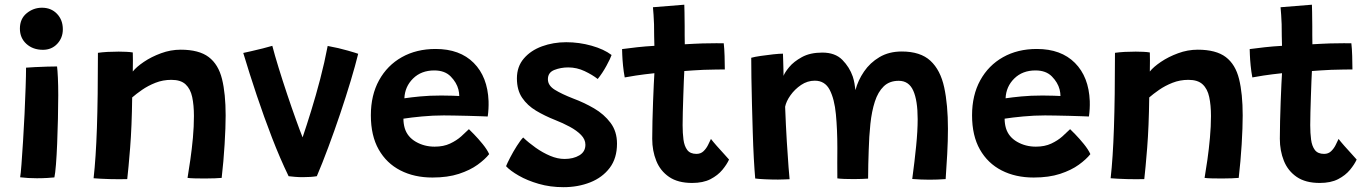

<svg xmlns="http://www.w3.org/2000/svg" viewBox="-20 -736 5678 796"><path d="M158 -529.5Q116.5 -529.5 89.5 -554Q62.5 -578.5 62.5 -617.5Q62.5 -658 90.5 -681Q118.5 -704 154 -704Q192 -704 216.2 -678.8Q240.5 -653.5 240.5 -614.5Q240.5 -579 217.2 -554.2Q194 -529.5 158 -529.5ZM205.5 -0.5Q197 0.5 176.2 1.8Q155.5 3 133 3Q96 3 63.5 -1Q66 -14 69 -54.5Q72 -95 75.5 -150Q79 -205 81.8 -263.8Q84.5 -322.5 86.2 -373.5Q88 -424.5 88 -455.5Q99.5 -456.5 125 -457.8Q150.5 -459 176.5 -459.8Q202.5 -460.5 216.5 -460.5Q218.5 -445.5 220 -413.5Q221.5 -381.5 221.5 -341.5Q221.5 -295.5 220.2 -243Q219 -190.5 217 -141Q215 -91.5 212 -54Q209 -16.5 205.5 -0.5Z M507.5 6.5Q494 7 475 7Q456 7 436 6.5Q419.5 6 398.2 5Q377 4 368 3Q377.5 -80.5 381.8 -206Q386 -331.5 386 -517Q403 -519.5 425.8 -520.8Q448.5 -522 472 -522Q488 -522 503.5 -521.2Q519 -520.5 530.5 -518.5Q531 -511.5 531 -485.2Q531 -459 530.5 -439.5Q545.5 -458.5 576.5 -479.5Q607.5 -500.5 647.5 -515.2Q687.5 -530 729 -530Q805 -530 845.2 -499.5Q885.5 -469 900.5 -408.2Q915.5 -347.5 915.5 -257.5Q915.5 -208 911.2 -137.8Q907 -67.5 899 1.5Q889.5 2.5 870.5 3.2Q851.5 4 830 4Q808 4 787.8 3.5Q767.5 3 757.5 1.5Q763 -31 769.2 -74.5Q775.5 -118 779.8 -165Q784 -212 784 -255Q784 -300 776.8 -333.8Q769.5 -367.5 749.5 -386.2Q729.5 -405 690.5 -405Q655.5 -405 624.5 -392.8Q593.5 -380.5 569 -363.5Q544.5 -346.5 528 -332Q526.5 -210.5 519.5 -123.2Q512.5 -36 507.5 6.5Z M1338.5 -545.5Q1385 -537 1422 -526.2Q1459 -515.5 1465 -513Q1453.5 -466 1434 -401Q1414.5 -336 1390.5 -264.8Q1366.5 -193.5 1341.2 -125.8Q1316 -58 1293.5 -5.5Q1270 -1.5 1235 -1.5Q1218.5 -1.5 1203 -2.8Q1187.5 -4 1176.5 -5.5Q1140.5 -80 1107.5 -165.5Q1074.5 -251 1044.5 -340.5Q1014.5 -430 988.5 -516.5Q998.5 -518.5 1021.5 -523.8Q1044.5 -529 1069.2 -535.2Q1094 -541.5 1109 -546Q1118.5 -509 1135 -455.5Q1151.5 -402 1170.5 -345.2Q1189.5 -288.5 1206.8 -240.5Q1224 -192.5 1234.5 -166.5Q1251 -215 1270.2 -277.2Q1289.5 -339.5 1307.5 -408.2Q1325.5 -477 1338.5 -545.5Z M2008 -97Q1991 -75.5 1960 -53Q1929 -30.5 1882.5 -15.2Q1836 0 1773 0Q1697.5 0 1640 -29.5Q1582.5 -59 1550 -116.2Q1517.5 -173.5 1517.5 -258Q1517.5 -341.5 1551.5 -403.2Q1585.5 -465 1646 -499Q1706.5 -533 1786 -533Q1886.5 -533 1944 -475.2Q2001.5 -417.5 2005.5 -317Q2006.5 -284 2002 -253Q1995 -253.5 1971.8 -254.2Q1948.5 -255 1919 -255.8Q1889.5 -256.5 1862.5 -257Q1835.5 -257.5 1820 -257.5Q1774.5 -257.5 1729.5 -253.2Q1684.5 -249 1652.5 -244Q1652.5 -223.5 1658 -204.5Q1669 -168.5 1704 -148.2Q1739 -128 1782 -128Q1819 -128 1846 -140.8Q1873 -153.5 1892 -170.5Q1911 -187.5 1924 -200.5Q1928 -197 1945.2 -179.2Q1962.5 -161.5 1981 -138.8Q1999.5 -116 2008 -97ZM1656.5 -328.5Q1683.5 -332.5 1721.8 -336.2Q1760 -340 1810 -340Q1836 -340 1855.8 -339.2Q1875.5 -338.5 1884 -338Q1884 -350.5 1880.5 -365Q1873 -394 1848.5 -419Q1824 -444 1780.5 -444Q1726.5 -444 1692.5 -410.5Q1658.5 -377 1656.5 -328.5Z M2316 40Q2261 40 2213.5 26.2Q2166 12.5 2130.8 -7.8Q2095.5 -28 2078 -47Q2082.5 -58.5 2095 -82.8Q2107.5 -107 2122.8 -131Q2138 -155 2149 -166Q2172 -144 2201 -123.5Q2230 -103 2260.8 -90Q2291.5 -77 2320.5 -77Q2357 -77 2382 -92Q2407 -107 2407 -136Q2407 -158 2389 -176.5Q2371 -195 2342.2 -210.5Q2313.5 -226 2281.5 -238.5Q2238.5 -255.5 2202.5 -277Q2166.5 -298.5 2144.8 -330.5Q2123 -362.5 2123 -411Q2123 -460 2151.8 -493.5Q2180.5 -527 2227.2 -544Q2274 -561 2327.5 -561Q2381 -561 2432.5 -546.5Q2484 -532 2515.5 -508Q2511 -494 2494.2 -463.2Q2477.5 -432.5 2458 -408.5Q2436.5 -425.5 2404 -441Q2371.5 -456.5 2335.5 -456.5Q2305 -456.5 2278.2 -446Q2251.5 -435.5 2251.5 -407.5Q2251.5 -381.5 2280.2 -363.8Q2309 -346 2356.5 -327.5Q2401 -311 2442.8 -286.8Q2484.5 -262.5 2511.2 -226.8Q2538 -191 2538 -140.5Q2538 -80 2507.8 -40Q2477.5 0 2427 20Q2376.5 40 2316 40Z M3002.5 -74.5Q2993.5 -54.5 2974.8 -31.8Q2956 -9 2925.5 6.8Q2895 22.5 2849.5 22.5Q2790.5 22.5 2754 -2.5Q2717.5 -27.5 2700.8 -69.2Q2684 -111 2684 -160.5Q2684 -193.5 2685 -234.2Q2686 -275 2687.5 -315Q2689 -355 2690.5 -386.2Q2692 -417.5 2693 -432.5Q2650.5 -428 2616 -422.8Q2581.5 -417.5 2570 -415Q2565.5 -438.5 2563 -464Q2560.5 -489.5 2559.8 -508.5Q2559 -527.5 2559 -532.5Q2587.5 -536.5 2622 -540.2Q2656.5 -544 2693 -546Q2692.5 -560.5 2692 -587Q2691.5 -613.5 2691.5 -635.5Q2691 -655 2689.5 -674.5Q2688 -694 2687 -706L2817 -716.5Q2817 -710 2817.8 -685.8Q2818.5 -661.5 2818.5 -627.5Q2818.5 -612 2818.5 -591.5Q2818.5 -571 2819 -552.5Q2835 -553.5 2857.2 -554.5Q2879.5 -555.5 2892.5 -556Q2925.5 -557 2950 -556.8Q2974.5 -556.5 2980.5 -556.5Q2983 -536 2984 -503.8Q2985 -471.5 2985 -448Q2980 -448 2952 -447.8Q2924 -447.5 2897 -446.5Q2878 -445.5 2854.8 -444.2Q2831.5 -443 2817 -441.5Q2816 -427.5 2815 -399.2Q2814 -371 2812.8 -337Q2811.5 -303 2810.8 -271Q2810 -239 2810 -217Q2810 -184.5 2813.5 -157.5Q2817 -130.5 2829.2 -114.2Q2841.5 -98 2867.5 -98Q2885 -98 2896.5 -109Q2908 -120 2915.2 -134.5Q2922.5 -149 2927.5 -160Q2935 -150 2951.2 -131.5Q2967.5 -113 2982.8 -96.5Q2998 -80 3002.5 -74.5Z M3111 4Q3108 -29.5 3105.2 -79.8Q3102.5 -130 3100.8 -188.2Q3099 -246.5 3097.5 -304.8Q3096 -363 3095.2 -413Q3094.5 -463 3094.5 -496.5Q3108.5 -500.5 3134.2 -504.2Q3160 -508 3185.8 -510.8Q3211.5 -513.5 3226 -513.5Q3226.5 -502.5 3227 -483.5Q3227.5 -464.5 3228 -446.5Q3228.5 -428.5 3228.5 -421.5Q3233 -435 3251.8 -457.8Q3270.5 -480.5 3304.5 -499.2Q3338.5 -518 3389 -518Q3442.5 -518 3472.2 -487.8Q3502 -457.5 3515.5 -418.5Q3520 -404.5 3522.5 -390.2Q3525 -376 3526.5 -362.5Q3537 -402.5 3562 -439.2Q3587 -476 3626.2 -499.2Q3665.5 -522.5 3718.5 -522.5Q3796 -522.5 3837.5 -484Q3879 -445.5 3894.5 -373.8Q3910 -302 3910 -202Q3910 -152.5 3907 -97Q3904 -41.5 3900.5 6.5Q3866 9 3833 9Q3815.5 9 3797.8 8.2Q3780 7.5 3762 6Q3772 -68 3778.2 -130.8Q3784.5 -193.5 3784.5 -242Q3784.5 -319.5 3766.2 -360.2Q3748 -401 3706 -401Q3667.5 -401 3643.8 -378Q3620 -355 3607 -314.8Q3594 -274.5 3588.5 -222.5Q3583 -170.5 3581.5 -112.5Q3580.5 -85 3579.8 -55.2Q3579 -25.5 3579 4.5Q3570 5 3553.8 5.8Q3537.5 6.5 3520 6.5Q3499.5 6.5 3480 5.8Q3460.5 5 3451.5 3.5Q3451 -30 3451.2 -60.5Q3451.5 -91 3451.5 -122.5Q3451.5 -199 3445.5 -262.2Q3439.5 -325.5 3419.8 -363.5Q3400 -401.5 3358 -401.5Q3327.5 -401.5 3301.2 -383.8Q3275 -366 3257.2 -341Q3239.5 -316 3235 -293.5Q3238 -214 3242 -149.2Q3246 -84.5 3249.2 -43.2Q3252.5 -2 3253.5 7Q3248.5 7 3232.8 7.8Q3217 8.5 3205.5 8.5Q3178 8.5 3151 7.2Q3124 6 3111 4Z M4500.5 -97Q4483.5 -75.5 4452.5 -53Q4421.5 -30.5 4375 -15.2Q4328.5 0 4265.5 0Q4190 0 4132.5 -29.5Q4075 -59 4042.5 -116.2Q4010 -173.5 4010 -258Q4010 -341.5 4044 -403.2Q4078 -465 4138.5 -499Q4199 -533 4278.5 -533Q4379 -533 4436.5 -475.2Q4494 -417.5 4498 -317Q4499 -284 4494.5 -253Q4487.5 -253.5 4464.2 -254.2Q4441 -255 4411.5 -255.8Q4382 -256.5 4355 -257Q4328 -257.5 4312.5 -257.5Q4267 -257.5 4222 -253.2Q4177 -249 4145 -244Q4145 -223.5 4150.5 -204.5Q4161.5 -168.5 4196.5 -148.2Q4231.5 -128 4274.5 -128Q4311.5 -128 4338.5 -140.8Q4365.5 -153.5 4384.5 -170.5Q4403.5 -187.5 4416.5 -200.5Q4420.5 -197 4437.8 -179.2Q4455 -161.5 4473.5 -138.8Q4492 -116 4500.5 -97ZM4149 -328.5Q4176 -332.5 4214.2 -336.2Q4252.5 -340 4302.5 -340Q4328.5 -340 4348.2 -339.2Q4368 -338.5 4376.5 -338Q4376.5 -350.5 4373 -365Q4365.5 -394 4341 -419Q4316.5 -444 4273 -444Q4219 -444 4185 -410.5Q4151 -377 4149 -328.5Z M4724 6.5Q4710.5 7 4691.5 7Q4672.5 7 4652.5 6.5Q4636 6 4614.8 5Q4593.5 4 4584.5 3Q4594 -80.5 4598.2 -206Q4602.5 -331.5 4602.5 -517Q4619.5 -519.5 4642.2 -520.8Q4665 -522 4688.5 -522Q4704.5 -522 4720 -521.2Q4735.5 -520.5 4747 -518.5Q4747.5 -511.5 4747.5 -485.2Q4747.5 -459 4747 -439.5Q4762 -458.5 4793 -479.5Q4824 -500.5 4864 -515.2Q4904 -530 4945.5 -530Q5021.5 -530 5061.8 -499.5Q5102 -469 5117 -408.2Q5132 -347.5 5132 -257.5Q5132 -208 5127.8 -137.8Q5123.5 -67.5 5115.5 1.5Q5106 2.5 5087 3.2Q5068 4 5046.5 4Q5024.5 4 5004.2 3.5Q4984 3 4974 1.5Q4979.5 -31 4985.8 -74.5Q4992 -118 4996.2 -165Q5000.5 -212 5000.5 -255Q5000.5 -300 4993.2 -333.8Q4986 -367.5 4966 -386.2Q4946 -405 4907 -405Q4872 -405 4841 -392.8Q4810 -380.5 4785.5 -363.5Q4761 -346.5 4744.5 -332Q4743 -210.5 4736 -123.2Q4729 -36 4724 6.5Z M5604.5 -74.5Q5595.5 -54.5 5576.8 -31.8Q5558 -9 5527.5 6.8Q5497 22.5 5451.5 22.5Q5392.5 22.5 5356 -2.5Q5319.5 -27.5 5302.8 -69.2Q5286 -111 5286 -160.5Q5286 -193.5 5287 -234.2Q5288 -275 5289.5 -315Q5291 -355 5292.5 -386.2Q5294 -417.5 5295 -432.5Q5252.5 -428 5218 -422.8Q5183.5 -417.5 5172 -415Q5167.5 -438.5 5165 -464Q5162.5 -489.5 5161.8 -508.5Q5161 -527.5 5161 -532.5Q5189.5 -536.5 5224 -540.2Q5258.5 -544 5295 -546Q5294.5 -560.5 5294 -587Q5293.5 -613.5 5293.5 -635.5Q5293 -655 5291.5 -674.5Q5290 -694 5289 -706L5419 -716.5Q5419 -710 5419.8 -685.8Q5420.5 -661.5 5420.5 -627.5Q5420.5 -612 5420.5 -591.5Q5420.5 -571 5421 -552.5Q5437 -553.5 5459.2 -554.5Q5481.5 -555.5 5494.5 -556Q5527.5 -557 5552 -556.8Q5576.5 -556.5 5582.5 -556.5Q5585 -536 5586 -503.8Q5587 -471.5 5587 -448Q5582 -448 5554 -447.8Q5526 -447.5 5499 -446.5Q5480 -445.5 5456.8 -444.2Q5433.5 -443 5419 -441.5Q5418 -427.5 5417 -399.2Q5416 -371 5414.8 -337Q5413.5 -303 5412.8 -271Q5412 -239 5412 -217Q5412 -184.5 5415.5 -157.5Q5419 -130.5 5431.2 -114.2Q5443.5 -98 5469.5 -98Q5487 -98 5498.5 -109Q5510 -120 5517.2 -134.5Q5524.5 -149 5529.5 -160Q5537 -150 5553.2 -131.5Q5569.5 -113 5584.8 -96.5Q5600 -80 5604.5 -74.5Z"/></svg>

Font: Grandstander SemiBold
Style: Regular
Weight: 600
Designer: Tyler Finck
Foundry: Etcetera Type Co
Version: Version 1.200; ttfautohint (v1.8.3)